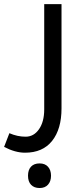

<svg xmlns="http://www.w3.org/2000/svg" viewBox="-60 -505 405 937"><path d="M155.8 28.8V-484.9H240.2V23.9Q240.2 125 194.3 182.6Q148.4 240.2 62 240.2Q14.2 240.2 -40 211.9L-14.2 145Q24.9 162.1 64.9 162.1Q105 162.1 130.4 125.5Q155.8 88.9 155.8 28.8ZM174.3 396.2Q159.7 412.6 133.3 412.6Q106.9 412.6 91.8 397Q76.7 381.3 76.7 352.5Q76.7 323.7 91.6 308.1Q106.4 292.5 133.1 292.5Q159.7 292.5 174.3 308.8Q189 325.2 189 352.5Q189 379.9 174.3 396.2Z"/></svg>

Font: DroidArabicKufi
Style: Regular
Weight: 400
Designer: Pascal Zoghbi
Foundry: Ascender Corporation
Version: Version 1.00